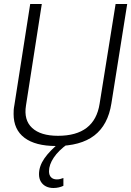

<svg xmlns="http://www.w3.org/2000/svg" viewBox="-20 -720 656 960"><path d="M260 10Q157 10 102.5 -31Q48 -72 48 -150Q48 -161 48.5 -170Q49 -179 52 -195L131 -700H189L110 -193Q98 -120 140.5 -80.5Q183 -41 270 -41Q453 -41 478 -201L558 -700H616L537 -203Q520 -95 451.5 -42.5Q383 10 260 10ZM280 -8 318 0Q272 33 248.5 68.5Q225 104 225 136Q225 156 235.5 166.5Q246 177 264 177Q273 177 281 175Q289 173 297 170V209Q287 214 274 217Q261 220 247 220Q226 220 210 212Q194 204 184.5 188.5Q175 173 175 151Q175 111 202 72Q229 33 280 -8Z"/></svg>

Font: Georama ExtraCondensed Thin Light
Style: Italic
Weight: 300
Italic angle: -9°
Version: Version 1.001